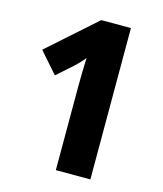

<svg xmlns="http://www.w3.org/2000/svg" viewBox="-108 -794 742 875"><g transform="rotate(15 263.0 -357.0)"><path d="M238 0H401V-714H261L36 -514L122 -416L197 -483C213 -497 233 -519 241 -530C239 -487 238 -427 238 -391Z"/></g></svg>

Font: Noto Sans Gurmukhi UI SemiCondensed ExtraBold
Style: Regular
Weight: 800
Width: 4
Designer: Jelle Bosma - Monotype Design Team
Foundry: Monotype Imaging Inc.
Version: Version 2.004